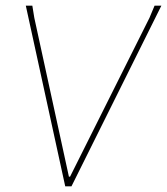

<svg xmlns="http://www.w3.org/2000/svg" viewBox="-20 -657 589 677"><path d="M549 -637 232 0H210L71 -637H94L101 -594L223 -34H227L507 -594L525 -637Z"/></svg>

Font: Alegreya Sans Thin
Style: Italic
Weight: 100
Italic angle: -7°
Designer: Juan Pablo del Peral
Foundry: Huerta Tipografica
Version: Version 2.007